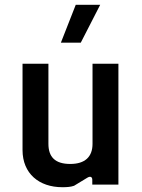

<svg xmlns="http://www.w3.org/2000/svg" viewBox="-20 -770 591 801"><path d="M240 11C259 11 275 10 289 5L345 -29C357 -36 365 -32 365 -20V0H474V-504H366V-170C366 -116 335 -86 273 -86C209 -86 182 -116 182 -170V-504H74V-144C74 -46 143 11 240 11ZM234 -592H317L398 -750H296Z"/></svg>

Font: Finlandica Medium
Style: Regular
Weight: 500
Designer: Niklas Ekholm, Juho Hiilivirta, Jaakko Suomalainen
Foundry: Helsinki Type Studio
Version: Version 2.000;Glyphs 3.2 (3202)